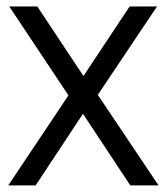

<svg xmlns="http://www.w3.org/2000/svg" viewBox="-20 -562 504 582"><path d="M5 0 187.5 -273 8 -542.5H93L233 -331.5L373 -542.5H456L276.5 -274.5L460.5 0H375L231.5 -217L88 0Z"/></svg>

Font: Encode Sans Semi Condensed
Style: Regular
Weight: 400
Width: 4
Designer: Multiple Designers
Foundry: Impallari Type
Version: Version 3.000; ttfautohint (v1.8.3) -l 8 -r 50 -G 200 -x 14 